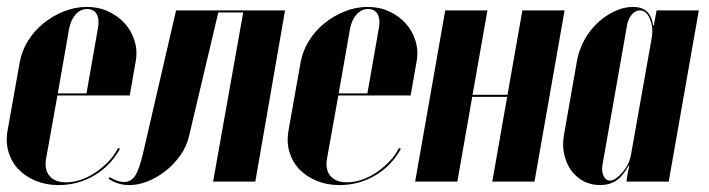

<svg xmlns="http://www.w3.org/2000/svg" viewBox="-28 -525 2050 555"><path d="M29 -345Q35 -378 53 -407Q71 -436 97.5 -457.5Q124 -479 156.5 -492Q189 -505 223 -505Q257 -505 285 -492Q313 -479 332.5 -457.5Q352 -436 361 -407Q370 -378 364 -346L347 -249H138L105 -65Q100 -34 115.5 -16Q131 2 163 2Q184 2 206 -5.5Q228 -13 248 -26.5Q268 -40 285.5 -58Q303 -76 313 -97L319 -95Q291 -45 244 -17.5Q197 10 141 10Q105 10 75 -2.5Q45 -15 25 -36Q5 -57 -3.5 -86Q-12 -115 -6 -148ZM222 -255 255 -443Q260 -469 251.5 -484Q243 -499 224 -499Q205 -499 191 -483.5Q177 -468 172 -443L139 -255Z M289 -13Q299 -7 309.5 -3Q320 1 331 1Q350 1 362 -16Q374 -33 385 -80L481 -495H796L710 0H588L675 -489H603L519 -134Q512 -102 493 -75.5Q474 -49 449.5 -30Q425 -11 398 -0.5Q371 10 346 10Q313 10 286 -8Z M841 -345Q847 -378 865 -407Q883 -436 909.5 -457.5Q936 -479 968.5 -492Q1001 -505 1035 -505Q1069 -505 1097 -492Q1125 -479 1144.5 -457.5Q1164 -436 1173 -407Q1182 -378 1176 -346L1159 -249H950L917 -65Q912 -34 927.5 -16Q943 2 975 2Q996 2 1018 -5.5Q1040 -13 1060 -26.5Q1080 -40 1097.5 -58Q1115 -76 1125 -97L1131 -95Q1103 -45 1056 -17.5Q1009 10 953 10Q917 10 887 -2.5Q857 -15 837 -36Q817 -57 808.5 -86Q800 -115 806 -148ZM1034 -255 1067 -443Q1072 -469 1063.5 -484Q1055 -499 1036 -499Q1017 -499 1003 -483.5Q989 -468 984 -443L951 -255Z M1381 -495 1338 -251H1439L1482 -495H1604L1517 0H1395L1438 -245H1337L1294 0H1172L1259 -495Z M1791 -46H1789Q1772 -15 1752.5 -2.5Q1733 10 1707 10Q1680 10 1658.5 -1.5Q1637 -13 1623 -32.5Q1609 -52 1603 -78.5Q1597 -105 1602 -134L1640 -350Q1646 -382 1661.5 -410Q1677 -438 1699.5 -459Q1722 -480 1748.5 -492.5Q1775 -505 1802 -505Q1826 -505 1840.5 -493Q1855 -481 1860 -452H1862L1870 -495H1992L1905 0H1783L1785 -16ZM1856 -416Q1861 -446 1850.5 -470.5Q1840 -495 1822 -495Q1808 -495 1797.5 -482Q1787 -469 1784 -449L1714 -51Q1710 -31 1716.5 -17Q1723 -3 1736 -3Q1744 -3 1753.5 -10Q1763 -17 1772 -27.5Q1781 -38 1787.5 -51.5Q1794 -65 1796 -78Z"/></svg>

Font: Moniqa Black Ita Display
Style: Italic
Weight: 900
Italic angle: -10°
Designer: Rajesh Rajput
Foundry: Rajesh Rajput
Version: Version 1.000